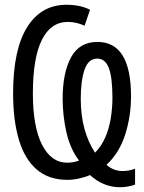

<svg xmlns="http://www.w3.org/2000/svg" viewBox="-20 -745 603 806"><path d="M484 41Q414 41 358 -10Q340 -2 313.5 4Q287 10 264 10Q184 10 133.5 -34Q83 -78 59 -159.5Q35 -241 35 -352Q35 -537 94 -631Q153 -725 259 -725Q317 -725 358 -704L335 -637Q320 -644 302.5 -648.5Q285 -653 265 -653Q193 -653 155.5 -577Q118 -501 118 -353Q118 -213 156.5 -137.5Q195 -62 262 -62Q288 -62 312 -71Q275 -119 259 -189Q243 -259 243 -331Q243 -439 278 -504Q313 -569 389 -569Q530 -569 530 -341Q530 -257 505.5 -180Q481 -103 427 -53Q457 -27 494 -27Q523 -27 547 -37V30Q537 34 519.5 37.5Q502 41 484 41ZM379 -104Q405 -130 421.5 -167.5Q438 -205 445 -248.5Q452 -292 452 -335Q452 -419 437 -459Q422 -499 388 -499Q351 -499 335 -452.5Q319 -406 319 -331Q319 -261 334.5 -204.5Q350 -148 379 -104Z"/></svg>

Font: Noto Sans Mono SemiCondensed
Style: Regular
Weight: 400
Width: 4
Designer: Monotype Design Team
Foundry: Monotype Imaging Inc.
Version: Version 2.014